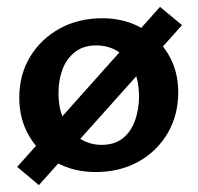

<svg xmlns="http://www.w3.org/2000/svg" viewBox="-20 -487 574 558"><path d="M258 13Q194 13 143.5 -15Q93 -43 64.5 -92Q36 -141 36 -203Q36 -270 67.5 -322Q99 -374 153.5 -404Q208 -434 277 -434Q341 -434 390.5 -406Q440 -378 469 -329.5Q498 -281 498 -219Q498 -152 467 -99.5Q436 -47 382 -17Q328 13 258 13ZM275 -66Q314 -66 338 -86Q362 -106 373 -138.5Q384 -171 384 -206Q384 -254 367.5 -287Q351 -320 323 -337.5Q295 -355 260 -355Q222 -355 197.5 -335.5Q173 -316 161.5 -285Q150 -254 150 -217Q150 -169 167 -135.5Q184 -102 212.5 -84Q241 -66 275 -66ZM93 51 30 -2 445 -467 509 -414Z"/></svg>

Font: Ysabeau
Style: Bold
Weight: 700
Designer: Christian Thalmann (Catharsis Fonts)
Version: Version 2.000;gftools[0.9.27.dev2+g8671c4b]